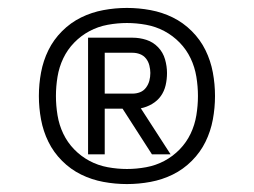

<svg xmlns="http://www.w3.org/2000/svg" viewBox="-20 -903 640 484"><path d="M300 -439Q270 -439 240.5 -444.5Q211 -450 184.5 -463Q158 -476 136.5 -497.5Q115 -519 102 -545.5Q89 -572 83.5 -601.5Q78 -631 78 -661Q78 -691 83.5 -720.5Q89 -750 102 -776.5Q115 -803 136.5 -824.5Q158 -846 184.5 -859Q211 -872 240.5 -877.5Q270 -883 300 -883Q330 -883 359.5 -877.5Q389 -872 415.5 -859Q442 -846 463.5 -824.5Q485 -803 498 -776.5Q511 -750 516.5 -720.5Q522 -691 522 -661Q522 -631 516.5 -601.5Q511 -572 498 -545.5Q485 -519 463.5 -497.5Q442 -476 415.5 -463Q389 -450 359.5 -444.5Q330 -439 300 -439ZM300 -477Q324 -477 348.5 -481.5Q373 -486 394.5 -497.5Q416 -509 433 -526.5Q450 -544 460.5 -566Q471 -588 475 -612.5Q479 -637 479 -661Q479 -685 475 -709.5Q471 -734 460.5 -756Q450 -778 433 -795.5Q416 -813 394.5 -824.5Q373 -836 348.5 -840.5Q324 -845 300 -845Q276 -845 251.5 -840.5Q227 -836 205.5 -824.5Q184 -813 167 -795.5Q150 -778 139.5 -756Q129 -734 125 -709.5Q121 -685 121 -661Q121 -637 125 -612.5Q129 -588 139.5 -566Q150 -544 167 -526.5Q184 -509 205.5 -497.5Q227 -486 251.5 -481.5Q276 -477 300 -477ZM202 -514V-808H314Q332 -808 349 -802.5Q366 -797 378.5 -784Q391 -771 396 -753.5Q401 -736 401 -719Q401 -703 397.5 -688Q394 -673 385.5 -661Q377 -649 363.5 -641Q350 -633 335 -630L410 -514H363L289 -629H244V-514ZM244 -667H314Q324 -667 333 -670.5Q342 -674 348 -682Q354 -690 356.5 -699.5Q359 -709 359 -719Q359 -728 356.5 -738Q354 -748 348 -755.5Q342 -763 333 -766.5Q324 -770 314 -770H244Z"/></svg>

Font: Iosevka Aile Custom Light
Style: Regular
Weight: 300
Designer: Belleve Invis
Foundry: Belleve Invis
Version: Version 17.0.2; ttfautohint (v1.8.3)